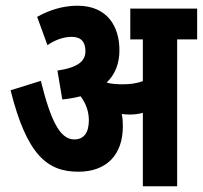

<svg xmlns="http://www.w3.org/2000/svg" viewBox="-20 -652 710 672"><path d="M410 -210C410 -226 409 -241 406 -253C415 -252 424 -251 434 -251C449 -251 465 -253 480 -257V0H600V-514H670V-622H436V-514H480V-368C458 -360 435 -357 411 -357C390 -357 370 -358 353 -363C383 -391 398 -430 398 -476C398 -559 356 -632 251 -632C199 -632 151 -616 110 -593L146 -494C174 -513 203 -523 231 -523C264 -523 279 -505 279 -473C279 -440 256 -416 181 -405L198 -304C221 -306 242 -310 262 -315C281 -290 291 -261 291 -231C291 -188 274 -164 240 -164C189 -164 157 -232 123 -369L17 -336C74 -109 146 -51 254 -51C353 -51 410 -110 410 -210Z"/></svg>

Font: Noto Sans Devanagari ExtraCondensed
Style: Bold
Weight: 700
Width: 2
Designer: Jelle Bosma - Monotype Design Team
Foundry: Monotype Imaging Inc.
Version: Version 2.004